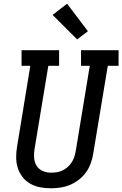

<svg xmlns="http://www.w3.org/2000/svg" viewBox="-20 -1005 658 1033"><path d="M254 8Q224 8 195.5 2.5Q167 -3 142.5 -17Q118 -31 101 -53Q84 -75 75.5 -102Q67 -129 67 -158.5Q67 -188 72 -217L143 -651H96V-735H298V-651H240L166 -204Q162 -180 163.5 -156Q165 -132 177 -113Q189 -94 210 -85Q231 -76 255 -76Q255 -76 255.5 -76Q256 -76 256 -76Q271 -76 286.5 -78.5Q302 -81 316.5 -88Q331 -95 343.5 -106Q356 -117 365 -130.5Q374 -144 379 -159Q384 -174 387 -189L463 -651H416V-735H618V-651H560L481 -175Q477 -150 467.5 -124.5Q458 -99 442 -77Q426 -55 404 -38Q382 -21 357 -10.5Q332 0 305.5 4Q279 8 254 8ZM395 -793 263 -925 341 -985 453 -837Z"/></svg>

Font: Iosevka Curly Slab MdEx
Style: Italic
Weight: 500
Width: 7
Italic angle: -9°
Monospace: yes
Designer: Belleve Invis
Foundry: Belleve Invis
Version: Version 11.0.0; ttfautohint (v1.8.3)